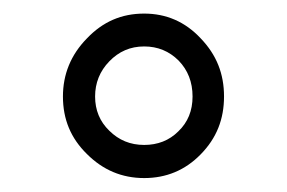

<svg xmlns="http://www.w3.org/2000/svg" viewBox="-20 -733 414 277"><path d="M70.8 -593.8C70.8 -561 82 -533.7 105.5 -510.7C128.4 -487.8 155.8 -476.1 188 -476.1C219.7 -476.1 247.1 -487.3 269.5 -510.3C292.5 -533.7 303.2 -561 303.2 -593.8C303.2 -626.5 292.5 -653.8 269.5 -677.7C247.1 -701.7 219.7 -713.4 188 -713.4C155.3 -713.4 128.4 -701.7 105.5 -677.7C82 -653.8 70.8 -625.5 70.8 -593.8ZM188 -523.9C168 -523.9 151.4 -530.8 137.7 -544.4C124 -557.6 117.2 -574.2 117.2 -593.8C117.2 -613.3 124 -630.4 137.7 -644.5C151.4 -658.7 168 -666 188 -666C207.5 -666 224.1 -659.2 237.8 -645.5C251 -631.8 257.8 -614.7 257.8 -593.8C257.8 -573.2 251 -556.6 237.3 -543.5C224.1 -530.3 207.5 -523.9 188 -523.9Z"/></svg>

Font: Shabnam Light
Style: Regular
Weight: 300
Foundry: DejaVu fonts team - Redesigned by Saber Rastikerdar - Based on Vazir font
Version: Version 5.0.1